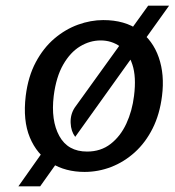

<svg xmlns="http://www.w3.org/2000/svg" viewBox="-20 -598 618 679"><path d="M279 10Q212 10 161.2 -21Q110.5 -52 85.5 -112Q60.5 -172 71 -259Q79.5 -327.5 106.5 -378Q133.5 -428.5 172.2 -461.5Q211 -494.5 256 -510.8Q301 -527 345 -527Q421.5 -527 471 -491.2Q520.5 -455.5 541.5 -394.8Q562.5 -334 553 -259Q545 -194 519.8 -143.8Q494.5 -93.5 456.5 -59.2Q418.5 -25 373 -7.5Q327.5 10 279 10ZM288 -62Q336.5 -62 371.2 -89Q406 -116 426.8 -160.8Q447.5 -205.5 454 -259Q462.5 -326 448.2 -369.5Q434 -413 404 -434Q374 -455 336 -455Q298 -455 263.2 -434Q228.5 -413 203.5 -369.5Q178.5 -326 170 -259Q159.5 -172 189.8 -117Q220 -62 288 -62ZM246 -114Q231 -133.5 229.8 -163.2Q228.5 -193 244 -217L504 -578H578ZM45 61 134 -65 186 -29 122 61Z"/></svg>

Font: Expletus Sans
Style: Italic
Weight: 400
Italic angle: -7°
Designer: Jasper de Waard
Foundry: Designtown
Version: Version 7.500